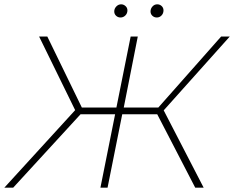

<svg xmlns="http://www.w3.org/2000/svg" viewBox="-42 -869 1084 889"><path d="M862 0 686 -340H524L456 0H423L491 -340H331L19 0H-22L306 -359L139 -700H177L337 -371H497L563 -700H596L531 -371H691L982 -700H1022L716 -358L901 0ZM684 -788Q672 -788 663.5 -796Q655 -804 655 -816Q655 -829 664 -839Q673 -849 686 -849Q698 -849 706.5 -841Q715 -833 715 -821Q715 -807 706 -797.5Q697 -788 684 -788ZM516 -788Q504 -788 495.5 -796Q487 -804 487 -816Q487 -829 496.5 -839Q506 -849 519 -849Q530 -849 539 -841Q548 -833 548 -821Q548 -807 538.5 -797.5Q529 -788 516 -788Z"/></svg>

Font: Montserrat ExtraLight
Style: Italic
Weight: 200
Italic angle: -11.3°
Designer: Julieta Ulanovsky
Foundry: Julieta Ulanovsky
Version: Version 9.000; ttfautohint (v1.8.4.7-5d5b)